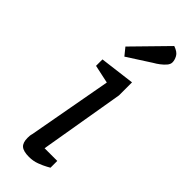

<svg xmlns="http://www.w3.org/2000/svg" viewBox="-247 -755 781 781"><g transform="rotate(45 144.0 -364.5)"><path d="M126 4Q94 4 80.5 -7.5Q67 -19 67 -47Q67 -52 67.5 -58.5Q68 -65 70 -71L136 -434L57 -451V-488L208 -507V-432L146 -66H219V-27Q219 -27 205.5 -19.5Q192 -12 171 -4Q150 4 126 4ZM112 -559 86 -591 225 -733Q251 -724 259 -709Q267 -694 267 -681Q267 -670 258 -659.5Q249 -649 236.5 -639.5Q224 -630 213 -624Z"/></g></svg>

Font: Faustina VF Beta
Style: Italic
Weight: 400
Italic angle: -8°
Designer: Alfonso Garcia
Foundry: Omnibus-Type
Version: Version 1.006